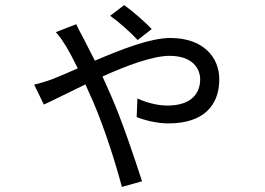

<svg xmlns="http://www.w3.org/2000/svg" viewBox="-20 -655 1040 753"><path d="M520 -498 575 -541C547 -571 494 -616 467 -635L412 -593C449 -567 491 -529 520 -498ZM114 -323 152 -245C186 -260 246 -291 315 -324L348 -250C391 -148 433 -17 458 78L537 56C509 -31 459 -181 415 -281L382 -355C477 -398 579 -436 645 -436C735 -436 765 -386 765 -344C765 -291 733 -241 636 -241C596 -241 550 -254 519 -269L516 -196C545 -184 595 -171 640 -171C778 -171 840 -241 840 -344C840 -428 780 -506 648 -506C569 -506 455 -461 352 -417L303 -513C296 -526 286 -544 279 -560L199 -529C214 -513 230 -488 240 -472C252 -452 268 -422 285 -387C247 -370 212 -355 184 -344C170 -339 143 -330 114 -323Z"/></svg>

Font: GenYoGothic2 TW R
Style: Regular
Weight: 400
Version: Version 2.100;PS 2.1;hotconv 16.6.51;makeotf.lib2.5.65220 DE